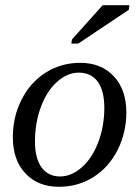

<svg xmlns="http://www.w3.org/2000/svg" viewBox="-20 -715 540 745"><path d="M115.7 -166Q115.7 -100.1 141.4 -65.2Q167 -30.3 212.9 -30.3Q257.3 -30.3 297.6 -65.9Q337.9 -101.6 361.3 -163.3Q384.8 -225.1 384.8 -295.9Q384.8 -363.3 359.1 -398.2Q333.5 -433.1 285.6 -433.1Q241.2 -433.1 201.4 -397.5Q161.6 -361.8 138.7 -300Q115.7 -238.3 115.7 -166ZM208.5 9.8Q127.4 9.8 78.6 -42.2Q29.8 -94.2 29.8 -182.6Q29.8 -261.2 63.5 -328.1Q97.2 -395 157 -433.1Q216.8 -471.2 291.5 -471.2Q372.6 -471.2 421.4 -419.2Q470.2 -367.2 470.2 -278.8Q470.2 -200.2 436.5 -133.3Q402.8 -66.4 343 -28.3Q283.2 9.8 208.5 9.8ZM256.8 -545.9 259.3 -562 378.4 -694.8H482.4L479.5 -676.8L283.7 -545.9Z"/></svg>

Font: Liberation Serif
Style: Italic
Weight: 400
Italic angle: -16.333°
Designer: Steve Matteson
Foundry: Ascender Corporation
Version: Version 2.1.5